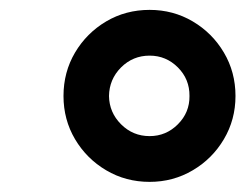

<svg xmlns="http://www.w3.org/2000/svg" viewBox="-20 -752 498 381"><path d="M276.9 -391.1Q229.5 -391.1 190.7 -414.1Q151.9 -437 128.9 -475.8Q106 -514.6 106 -561.5Q106 -608.9 128.9 -647.7Q151.9 -686.5 190.7 -709.5Q229.5 -732.4 276.9 -732.4Q323.7 -732.4 362.5 -709.5Q401.4 -686.5 424.3 -647.7Q447.3 -608.9 447.3 -561.5Q447.3 -514.6 424.3 -475.8Q401.4 -437 362.5 -414.1Q323.7 -391.1 276.9 -391.1ZM276.9 -481.9Q309.6 -481.9 333 -505.4Q356.4 -528.8 356 -561.5Q356.4 -594.7 333 -618.2Q309.6 -641.6 276.9 -641.6Q243.7 -641.6 220.2 -618.2Q196.8 -594.7 196.3 -561.5Q196.8 -528.8 220.2 -505.4Q243.7 -481.9 276.9 -481.9Z"/></svg>

Font: Inter Semi Bold
Style: Italic
Weight: 600
Italic angle: -9.39999°
Designer: Rasmus Andersson
Foundry: rsms
Version: Version 4.000;git-3c8e0fc